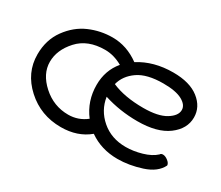

<svg xmlns="http://www.w3.org/2000/svg" viewBox="-97 -741 1130 982"><g transform="rotate(30 468.0 -250.0)"><path d="M38 -248Q38 -334 83.5 -396.5Q129 -459 193.5 -487Q258 -515 329 -515Q413 -515 487 -461Q572 -515 687 -515Q785 -515 839 -472.5Q893 -430 893 -368Q893 -301 830 -254Q767 -207 651 -207Q547 -207 453 -237Q464 -163 522 -113Q580 -63 665 -63Q710 -63 758.5 -77Q807 -91 835 -117Q839 -125 851 -125Q865 -125 881 -112.5Q897 -100 897 -87Q872 -36 799.5 -12.5Q727 11 659 11Q563 11 491 -40Q425 15 327 15Q208 15 123 -62.5Q38 -140 38 -248ZM112 -247Q112 -176 177 -117.5Q242 -59 328 -59Q387 -59 434 -96Q378 -169 378 -264Q378 -350 430 -412Q379 -441 327 -441Q225 -441 168.5 -379Q112 -317 112 -247ZM457 -314Q532 -281 643 -281Q730 -281 775 -308.5Q820 -336 820 -370Q820 -400 782.5 -420.5Q745 -441 671 -441Q575 -441 523 -405Q471 -369 457 -314Z"/></g></svg>

Font: Happy Monkey
Style: Regular
Weight: 400
Version: Version 1.001